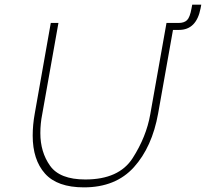

<svg xmlns="http://www.w3.org/2000/svg" viewBox="-20 -799 888 828"><path d="M848 -779 845 -763Q827 -670 752 -670H726L662 -310Q636 -165 557.5 -78Q479 9 342 9Q227 9 174 -50.5Q121 -110 121 -214Q121 -261 130 -310L199 -700H232L162 -306Q154 -266 154 -225Q154 -143 196 -84Q238 -25 348 -25Q493 -25 552 -117Q611 -209 628 -306L698 -700H750Q774 -700 786.5 -712Q799 -724 806 -763L809 -779Z"/></svg>

Font: Be Vietnam Thin
Style: Italic
Weight: 250
Italic angle: -9°
Designer: Gabriel Lam
Foundry: TypeRant
Version: Version 3.000